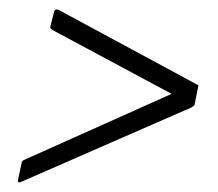

<svg xmlns="http://www.w3.org/2000/svg" viewBox="-20 -506 460 405"><path d="M26 -123Q17 -118 18 -127L26 -164Q27 -167 29.5 -168Q32 -169 36 -171L342 -308L92 -442Q85 -446 86 -449L94 -481Q95 -484 97 -485.5Q99 -487 104 -485L393 -329Q395 -328 397 -327Q399 -326 398 -323L391 -288Q391 -284 388 -282Q385 -280 383 -279Z"/></svg>

Font: Glory Light
Style: Italic
Weight: 300
Italic angle: -12°
Version: Version 1.011